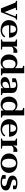

<svg xmlns="http://www.w3.org/2000/svg" viewBox="2658 -3444 797 6152"><g transform="rotate(90 3056.0 -368.5)"><path d="M503 -460Q503 -466 492.5 -471Q482 -476 466 -478.5Q450 -481 433 -481H429V-518H610V-481H607Q593 -481 581.5 -477Q570 -473 561.5 -463Q553 -453 546 -436L371 0H250L70 -449Q65 -462 56.5 -469Q48 -476 37 -478.5Q26 -481 11 -481H8V-518H305V-481H303Q286 -481 268.5 -480Q251 -479 239 -477.5Q227 -476 227 -472L380 -83L352 -76Z M790 -257Q790 -201 802 -160Q814 -119 836.5 -92.5Q859 -66 891.5 -52.5Q924 -39 964 -39Q1007 -39 1040 -52.5Q1073 -66 1098.5 -89Q1124 -112 1141 -140L1178 -112Q1157 -76 1123 -48Q1089 -20 1042.5 -5Q996 10 936 10Q845 10 774.5 -22.5Q704 -55 664.5 -115.5Q625 -176 625 -258Q625 -339 663 -400Q701 -461 767.5 -494.5Q834 -528 919 -528Q983 -528 1032.5 -510.5Q1082 -493 1116 -458.5Q1150 -424 1168.5 -374Q1187 -324 1187 -260H750V-303H1059L1033 -288Q1032 -340 1025.5 -376.5Q1019 -413 1005 -436.5Q991 -460 970 -471.5Q949 -483 920 -483Q889 -483 865 -469.5Q841 -456 824.5 -428Q808 -400 799 -357.5Q790 -315 790 -257Z M1673 -523V-395Q1665 -397 1654 -399Q1643 -401 1629.5 -402Q1616 -403 1600 -403Q1578 -403 1558 -398.5Q1538 -394 1520.5 -384.5Q1503 -375 1488 -358.5Q1473 -342 1460 -318L1458 -357Q1476 -406 1500 -444.5Q1524 -483 1556.5 -505Q1589 -527 1634 -527Q1647 -527 1657 -526Q1667 -525 1673 -523ZM1246 0V-38H1251Q1278 -38 1296.5 -45Q1315 -52 1315 -73V-436Q1315 -450 1309 -458Q1303 -466 1291.5 -470.5Q1280 -475 1261 -478L1246 -480V-518H1470V-364L1478 -368V-52Q1478 -47 1488.5 -44Q1499 -41 1515 -39.5Q1531 -38 1547 -38H1567V0Z M2328 -76Q2328 -55 2344 -48Q2360 -41 2387 -39H2396V0H2171V-117L2164 -112V-665Q2164 -679 2158 -687Q2152 -695 2139.5 -699.5Q2127 -704 2107 -706L2091 -708V-747H2328ZM1984 -528Q2037 -528 2077 -512.5Q2117 -497 2148 -465.5Q2179 -434 2202 -387L2190 -346Q2168 -387 2144 -414.5Q2120 -442 2092 -455.5Q2064 -469 2030 -469Q1996 -469 1970.5 -454.5Q1945 -440 1928 -413Q1911 -386 1902 -346.5Q1893 -307 1893 -256Q1893 -206 1901.5 -168Q1910 -130 1927 -104.5Q1944 -79 1968.5 -66Q1993 -53 2025 -53Q2060 -53 2088.5 -68Q2117 -83 2141.5 -112Q2166 -141 2188 -183L2199 -135Q2172 -88 2140.5 -55.5Q2109 -23 2068.5 -6.5Q2028 10 1976 10Q1902 10 1845.5 -23.5Q1789 -57 1756.5 -117Q1724 -177 1724 -256Q1724 -337 1757.5 -398Q1791 -459 1850 -493.5Q1909 -528 1984 -528Z M2821 -310V-270Q2775 -267 2739.5 -259.5Q2704 -252 2678 -241.5Q2652 -231 2635 -216Q2618 -201 2610 -181.5Q2602 -162 2602 -137Q2602 -106 2612.5 -87Q2623 -68 2641.5 -59Q2660 -50 2684 -50Q2715 -50 2739.5 -63Q2764 -76 2783 -100Q2802 -124 2816 -156L2823 -112Q2808 -77 2781 -49Q2754 -21 2715.5 -5.5Q2677 10 2624 10Q2573 10 2533.5 -5Q2494 -20 2471.5 -50.5Q2449 -81 2449 -125Q2449 -169 2472.5 -200Q2496 -231 2542 -252.5Q2588 -274 2658 -287.5Q2728 -301 2821 -310ZM2806 0V-97L2798 -96V-381Q2798 -418 2787 -441Q2776 -464 2754 -474Q2732 -484 2697 -484Q2653 -484 2622.5 -468.5Q2592 -453 2574 -430Q2574 -442 2576.5 -452Q2579 -462 2584.5 -469Q2590 -476 2598 -480Q2606 -484 2615 -486V-361H2488V-467Q2504 -478 2535 -492.5Q2566 -507 2612.5 -517.5Q2659 -528 2720 -528Q2773 -528 2816.5 -518.5Q2860 -509 2892 -488.5Q2924 -468 2941.5 -436Q2959 -404 2959 -359V-76Q2959 -62 2966 -54Q2973 -46 2986 -43Q2999 -40 3017 -39H3026V0Z M3679 -76Q3679 -55 3695 -48Q3711 -41 3738 -39H3747V0H3522V-117L3515 -112V-665Q3515 -679 3509 -687Q3503 -695 3490.5 -699.5Q3478 -704 3458 -706L3442 -708V-747H3679ZM3335 -528Q3388 -528 3428 -512.5Q3468 -497 3499 -465.5Q3530 -434 3553 -387L3541 -346Q3519 -387 3495 -414.5Q3471 -442 3443 -455.5Q3415 -469 3381 -469Q3347 -469 3321.5 -454.5Q3296 -440 3279 -413Q3262 -386 3253 -346.5Q3244 -307 3244 -256Q3244 -206 3252.5 -168Q3261 -130 3278 -104.5Q3295 -79 3319.5 -66Q3344 -53 3376 -53Q3411 -53 3439.5 -68Q3468 -83 3492.5 -112Q3517 -141 3539 -183L3550 -135Q3523 -88 3491.5 -55.5Q3460 -23 3419.5 -6.5Q3379 10 3327 10Q3253 10 3196.5 -23.5Q3140 -57 3107.5 -117Q3075 -177 3075 -256Q3075 -337 3108.5 -398Q3142 -459 3201 -493.5Q3260 -528 3335 -528Z M3964 -257Q3964 -201 3976 -160Q3988 -119 4010.5 -92.5Q4033 -66 4065.5 -52.5Q4098 -39 4138 -39Q4181 -39 4214 -52.5Q4247 -66 4272.5 -89Q4298 -112 4315 -140L4352 -112Q4331 -76 4297 -48Q4263 -20 4216.5 -5Q4170 10 4110 10Q4019 10 3948.5 -22.5Q3878 -55 3838.5 -115.5Q3799 -176 3799 -258Q3799 -339 3837 -400Q3875 -461 3941.5 -494.5Q4008 -528 4093 -528Q4157 -528 4206.5 -510.5Q4256 -493 4290 -458.5Q4324 -424 4342.5 -374Q4361 -324 4361 -260H3924V-303H4233L4207 -288Q4206 -340 4199.5 -376.5Q4193 -413 4179 -436.5Q4165 -460 4144 -471.5Q4123 -483 4094 -483Q4063 -483 4039 -469.5Q4015 -456 3998.5 -428Q3982 -400 3973 -357.5Q3964 -315 3964 -257Z M4847 -523V-395Q4839 -397 4828 -399Q4817 -401 4803.5 -402Q4790 -403 4774 -403Q4752 -403 4732 -398.5Q4712 -394 4694.5 -384.5Q4677 -375 4662 -358.5Q4647 -342 4634 -318L4632 -357Q4650 -406 4674 -444.5Q4698 -483 4730.5 -505Q4763 -527 4808 -527Q4821 -527 4831 -526Q4841 -525 4847 -523ZM4420 0V-38H4425Q4452 -38 4470.5 -45Q4489 -52 4489 -73V-436Q4489 -450 4483 -458Q4477 -466 4465.5 -470.5Q4454 -475 4435 -478L4420 -480V-518H4644V-364L4652 -368V-52Q4652 -47 4662.5 -44Q4673 -41 4689 -39.5Q4705 -38 4721 -38H4741V0Z M5521 -258Q5521 -181 5482.5 -120Q5444 -59 5374 -24.5Q5304 10 5209 10Q5115 10 5045 -24.5Q4975 -59 4936.5 -120Q4898 -181 4898 -258Q4898 -317 4920 -366.5Q4942 -416 4983 -452Q5024 -488 5081 -508Q5138 -528 5209 -528Q5280 -528 5337.5 -508.5Q5395 -489 5436 -452.5Q5477 -416 5499 -366.5Q5521 -317 5521 -258ZM5067 -259Q5067 -186 5083 -136Q5099 -86 5130.5 -60.5Q5162 -35 5209 -35Q5258 -35 5289 -60.5Q5320 -86 5336 -136Q5352 -186 5352 -259Q5352 -332 5336 -382Q5320 -432 5289 -457.5Q5258 -483 5209 -483Q5162 -483 5130.5 -457.5Q5099 -432 5083 -382Q5067 -332 5067 -259Z M5944 -112Q5944 -132 5933.5 -146Q5923 -160 5903.5 -169.5Q5884 -179 5857 -187Q5830 -195 5795 -204Q5762 -213 5728.5 -224.5Q5695 -236 5667.5 -254Q5640 -272 5623.5 -300Q5607 -328 5607 -370Q5607 -422 5636.5 -457Q5666 -492 5719 -510.5Q5772 -529 5843 -529Q5895 -529 5935 -521Q5975 -513 6002.5 -502.5Q6030 -492 6043 -483V-386H5927V-487Q5938 -487 5946 -483Q5954 -479 5958.5 -472.5Q5963 -466 5964 -460Q5965 -454 5961 -449Q5950 -460 5933.5 -468Q5917 -476 5895 -480.5Q5873 -485 5847 -485Q5787 -485 5760.5 -464.5Q5734 -444 5734 -413Q5734 -391 5745 -377Q5756 -363 5777 -353.5Q5798 -344 5826.5 -336Q5855 -328 5890 -319Q5926 -310 5960 -298Q5994 -286 6021.5 -269Q6049 -252 6065 -225Q6081 -198 6081 -158Q6081 -104 6051 -66.5Q6021 -29 5964 -9.5Q5907 10 5826 10Q5769 10 5723 1Q5677 -8 5643.5 -21Q5610 -34 5589 -47V-153H5709V-31Q5699 -36 5692 -42Q5685 -48 5681.5 -54Q5678 -60 5677.5 -66Q5677 -72 5680 -77Q5695 -62 5717 -52.5Q5739 -43 5765.5 -38.5Q5792 -34 5821 -34Q5863 -34 5890 -43.5Q5917 -53 5930.5 -70.5Q5944 -88 5944 -112Z"/></g></svg>

Font: Roboto Serif 120pt Expanded SemiBold
Style: Regular
Weight: 600
Width: 7
Designer: Greg Gazdowicz
Foundry: Commercial Type
Version: Version 1.008